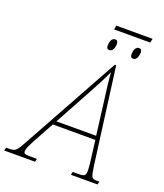

<svg xmlns="http://www.w3.org/2000/svg" viewBox="-226 -1048 988 1158"><g transform="rotate(20 267.5 -469.5)"><path d="M313 -913H545L551 -939H318ZM329 -786C349 -786 359 -810 359 -837C359 -853 352 -859 340 -859C319 -859 310 -832 310 -809C310 -792 317 -786 329 -786ZM482 -786C501 -786 512 -810 512 -837C512 -853 505 -859 493 -859C472 -859 463 -832 463 -809C463 -792 470 -786 482 -786ZM-60 0H138L143 -20H107C66 -20 58 -22 58 -40C58 -53 70 -79 86 -109L162 -248H435L451 -119C453 -107 456 -76 456 -62C456 -26 450 -20 408 -20H373L368 0H539L544 -20H527C494 -20 491 -25 480 -101L399 -714H390L50 -98C10 -24 5 -20 -40 -20H-55ZM296 -493C332 -558 362 -615 384 -664C387 -616 396 -546 404 -487L431 -273H176Z"/></g></svg>

Font: Noto Serif SemiCondensed Thin
Style: Italic
Weight: 100
Width: 4
Italic angle: -12°
Designer: Monotype Design Team
Foundry: Monotype Imaging Inc.
Version: Version 2.013